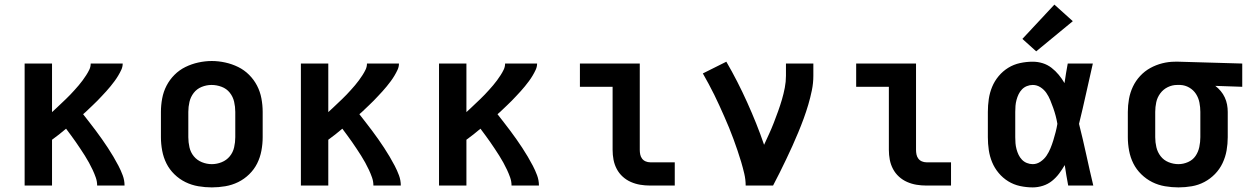

<svg xmlns="http://www.w3.org/2000/svg" viewBox="-20 -806 5440 834"><path d="M87 0V-530H206V-319Q216 -328 226 -337.5Q236 -347 246 -356.5Q256 -366 266 -375.5Q276 -385 285.5 -395Q295 -405 304 -415Q313 -425 322 -435.5Q331 -446 339 -457Q347 -468 354.5 -479.5Q362 -491 368 -503.5Q374 -516 374 -530H513Q513 -516 507 -503Q501 -490 493.5 -477.5Q486 -465 477.5 -453.5Q469 -442 460 -431Q451 -420 441.5 -409.5Q432 -399 422.5 -389Q413 -379 403 -368.5Q393 -358 382.5 -348.5Q372 -339 362 -329Q352 -319 341 -310Q355 -292 369 -274Q383 -256 396.5 -238Q410 -220 423 -201.5Q436 -183 448.5 -164Q461 -145 472.5 -125.5Q484 -106 494.5 -86Q505 -66 513 -44.5Q521 -23 521 0H402Q402 -18 396 -35Q390 -52 382.5 -68Q375 -84 366.5 -99.5Q358 -115 348.5 -130Q339 -145 329 -160Q319 -175 309 -189.5Q299 -204 288.5 -218Q278 -232 267 -247Q252 -234 236.5 -222Q221 -210 206 -199V0Z M900 8Q871 8 841.5 3Q812 -2 785.5 -15Q759 -28 737.5 -49Q716 -70 703 -96Q690 -122 684.5 -151.5Q679 -181 679 -210V-320Q679 -349 684.5 -378.5Q690 -408 703.5 -434Q717 -460 738 -481Q759 -502 785.5 -515Q812 -528 841.5 -534.5Q871 -541 900 -541Q929 -541 958.5 -534.5Q988 -528 1014.5 -515Q1041 -502 1062 -481Q1083 -460 1096.5 -434Q1110 -408 1115.5 -378.5Q1121 -349 1121 -320V-210Q1121 -181 1115.5 -151.5Q1110 -122 1097 -96Q1084 -70 1062.5 -49Q1041 -28 1014.5 -15Q988 -2 958.5 3Q929 8 900 8ZM900 -93Q922 -93 943 -101.5Q964 -110 978 -127Q992 -144 997 -166Q1002 -188 1002 -210V-320Q1002 -342 997 -364Q992 -386 978 -403.5Q964 -421 942.5 -429Q921 -437 899 -437Q877 -437 856 -428.5Q835 -420 821.5 -402.5Q808 -385 803 -363.5Q798 -342 798 -320V-210Q798 -188 803 -166Q808 -144 822 -127Q836 -110 857 -101.5Q878 -93 900 -93Z M1287 0V-530H1406V-319Q1416 -328 1426 -337.5Q1436 -347 1446 -356.5Q1456 -366 1466 -375.5Q1476 -385 1485.5 -395Q1495 -405 1504 -415Q1513 -425 1522 -435.5Q1531 -446 1539 -457Q1547 -468 1554.5 -479.5Q1562 -491 1568 -503.5Q1574 -516 1574 -530H1713Q1713 -516 1707 -503Q1701 -490 1693.5 -477.5Q1686 -465 1677.5 -453.5Q1669 -442 1660 -431Q1651 -420 1641.5 -409.5Q1632 -399 1622.5 -389Q1613 -379 1603 -368.5Q1593 -358 1582.5 -348.5Q1572 -339 1562 -329Q1552 -319 1541 -310Q1555 -292 1569 -274Q1583 -256 1596.5 -238Q1610 -220 1623 -201.5Q1636 -183 1648.5 -164Q1661 -145 1672.5 -125.5Q1684 -106 1694.5 -86Q1705 -66 1713 -44.5Q1721 -23 1721 0H1602Q1602 -18 1596 -35Q1590 -52 1582.5 -68Q1575 -84 1566.5 -99.5Q1558 -115 1548.5 -130Q1539 -145 1529 -160Q1519 -175 1509 -189.5Q1499 -204 1488.5 -218Q1478 -232 1467 -247Q1452 -234 1436.5 -222Q1421 -210 1406 -199V0Z M1887 0V-530H2006V-319Q2016 -328 2026 -337.5Q2036 -347 2046 -356.5Q2056 -366 2066 -375.5Q2076 -385 2085.5 -395Q2095 -405 2104 -415Q2113 -425 2122 -435.5Q2131 -446 2139 -457Q2147 -468 2154.5 -479.5Q2162 -491 2168 -503.5Q2174 -516 2174 -530H2313Q2313 -516 2307 -503Q2301 -490 2293.5 -477.5Q2286 -465 2277.5 -453.5Q2269 -442 2260 -431Q2251 -420 2241.5 -409.5Q2232 -399 2222.5 -389Q2213 -379 2203 -368.5Q2193 -358 2182.5 -348.5Q2172 -339 2162 -329Q2152 -319 2141 -310Q2155 -292 2169 -274Q2183 -256 2196.5 -238Q2210 -220 2223 -201.5Q2236 -183 2248.5 -164Q2261 -145 2272.5 -125.5Q2284 -106 2294.5 -86Q2305 -66 2313 -44.5Q2321 -23 2321 0H2202Q2202 -18 2196 -35Q2190 -52 2182.5 -68Q2175 -84 2166.5 -99.5Q2158 -115 2148.5 -130Q2139 -145 2129 -160Q2119 -175 2109 -189.5Q2099 -204 2088.5 -218Q2078 -232 2067 -247Q2052 -234 2036.5 -222Q2021 -210 2006 -199V0Z M2804 0Q2782 0 2761 -3.5Q2740 -7 2720.5 -15.5Q2701 -24 2685 -38.5Q2669 -53 2659 -72Q2649 -91 2645 -112Q2641 -133 2641 -155V-429H2499V-530H2759V-155Q2759 -145 2761 -135Q2763 -125 2769 -117Q2775 -109 2784.5 -105Q2794 -101 2804 -101H2911V0Z M3219 0Q3219 -26 3213 -51.5Q3207 -77 3199.5 -102.5Q3192 -128 3183.5 -152.5Q3175 -177 3166 -202Q3157 -227 3147 -251Q3137 -275 3126.5 -299Q3116 -323 3105 -347Q3094 -371 3082.5 -394.5Q3071 -418 3058.5 -441Q3046 -464 3033 -487L3135 -538Q3160 -495 3182.5 -451Q3205 -407 3225.5 -361.5Q3246 -316 3264.5 -270Q3283 -224 3299 -177Q3310 -201 3321 -225Q3332 -249 3341.5 -273.5Q3351 -298 3360 -323Q3369 -348 3376.5 -373.5Q3384 -399 3389 -425Q3394 -451 3394 -477V-530H3513V-477Q3513 -445 3506.5 -413.5Q3500 -382 3491 -351.5Q3482 -321 3471 -291Q3460 -261 3447.5 -231Q3435 -201 3422 -172Q3409 -143 3395 -114Q3381 -85 3367 -56.5Q3353 -28 3338 0Z M4004 0Q3982 0 3961 -3.5Q3940 -7 3920.5 -15.5Q3901 -24 3885 -38.5Q3869 -53 3859 -72Q3849 -91 3845 -112Q3841 -133 3841 -155V-429H3699V-530H3959V-155Q3959 -145 3961 -135Q3963 -125 3969 -117Q3975 -109 3984.5 -105Q3994 -101 4004 -101H4111V0Z M4466 8Q4438 8 4410.5 2Q4383 -4 4359.5 -18.5Q4336 -33 4318 -54.5Q4300 -76 4289.5 -101.5Q4279 -127 4275 -154.5Q4271 -182 4271 -210V-320Q4271 -348 4275 -375.5Q4279 -403 4289.5 -428.5Q4300 -454 4318 -475.5Q4336 -497 4359.5 -511.5Q4383 -526 4410.5 -532Q4438 -538 4466 -538Q4488 -538 4509 -531.5Q4530 -525 4547.5 -511.5Q4565 -498 4579 -481Q4593 -464 4604 -445Q4607 -466 4610.5 -487.5Q4614 -509 4618 -530H4727Q4712 -465 4697.5 -399Q4683 -333 4667 -268Q4684 -201 4698.5 -134Q4713 -67 4729 0H4620Q4616 -22 4612 -44.5Q4608 -67 4605 -89Q4594 -70 4580.5 -52Q4567 -34 4549.5 -20Q4532 -6 4510 1Q4488 8 4466 8ZM4466 -93Q4484 -93 4500 -104Q4516 -115 4526 -130Q4536 -145 4543 -162Q4550 -179 4555.5 -197Q4561 -215 4565.5 -232.5Q4570 -250 4573 -268Q4570 -286 4565.5 -303Q4561 -320 4555 -337Q4549 -354 4542 -371Q4535 -388 4525 -402.5Q4515 -417 4499.5 -427Q4484 -437 4466 -437Q4453 -437 4440.5 -432Q4428 -427 4419 -417.5Q4410 -408 4404.5 -396.5Q4399 -385 4395.5 -372Q4392 -359 4391 -346Q4390 -333 4390 -320V-210Q4390 -197 4391 -184Q4392 -171 4395.5 -158Q4399 -145 4404.5 -133.5Q4410 -122 4419 -112.5Q4428 -103 4440.5 -98Q4453 -93 4466 -93ZM4481 -583 4421 -637 4560 -786 4640 -714Z M5099 8Q5070 8 5040.5 3Q5011 -2 4985 -15Q4959 -28 4937.5 -49Q4916 -70 4903 -96Q4890 -122 4884.5 -151.5Q4879 -181 4879 -210V-320Q4879 -348 4884 -376Q4889 -404 4901 -429.5Q4913 -455 4932.5 -476Q4952 -497 4976.5 -510.5Q5001 -524 5028.5 -531Q5056 -538 5084 -538Q5088 -538 5092 -538Q5096 -538 5100 -538L5376 -530V-429L5259 -433Q5272 -423 5282.5 -410.5Q5293 -398 5300 -383Q5307 -368 5310 -352Q5313 -336 5313 -320V-210Q5313 -181 5308 -152.5Q5303 -124 5290.5 -97.5Q5278 -71 5257.5 -50Q5237 -29 5211.5 -15.5Q5186 -2 5157 3Q5128 8 5099 8ZM5099 -93Q5120 -93 5140.5 -102Q5161 -111 5173 -128.5Q5185 -146 5189.5 -167.5Q5194 -189 5194 -210V-320Q5194 -340 5190 -360.5Q5186 -381 5175 -398Q5164 -415 5146 -425.5Q5128 -436 5107 -437H5100Q5098 -437 5096.5 -437Q5095 -437 5093 -437Q5072 -437 5052.5 -427.5Q5033 -418 5020 -400.5Q5007 -383 5002.5 -362Q4998 -341 4998 -320V-210Q4998 -188 5003 -166.5Q5008 -145 5021.5 -127.5Q5035 -110 5056 -101.5Q5077 -93 5099 -93Z"/></svg>

Font: Iosevka Curly Slab Extended
Style: Bold
Weight: 700
Width: 7
Monospace: yes
Designer: Belleve Invis
Foundry: Belleve Invis
Version: Version 11.1.0; ttfautohint (v1.8.3)